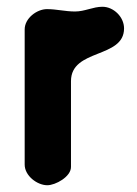

<svg xmlns="http://www.w3.org/2000/svg" viewBox="-20 -547 404 568"><path d="M119 -520C89 -520 53 -493 53 -460V-60C53 -27 90 1 120 1C144 1 190 -24 190 -53V-307C190 -404 347 -373 347 -463C347 -497 316 -527 283 -527C255 -527 231 -513 202 -513C173 -513 147 -520 119 -520Z"/></svg>

Font: Asimov Print
Style: Regular
Weight: 500
Designer: Google
Version: Version 2.000980: 2014